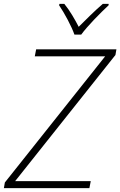

<svg xmlns="http://www.w3.org/2000/svg" viewBox="-28 -968 619 988"><path d="M355 -790H390C421 -833 489 -902 531 -941V-948H501C461 -914 414 -867 377 -830C358 -867 331 -914 303 -948H278L276 -941C304 -900 340 -833 355 -790ZM-8 0H432L439 -36H50L566 -685L571 -714H158L151 -678H513L-3 -29Z"/></svg>

Font: Noto Sans ExtraLight
Style: Italic
Weight: 200
Italic angle: -12°
Designer: Monotype Design Team
Foundry: Monotype Imaging Inc.
Version: Version 2.013